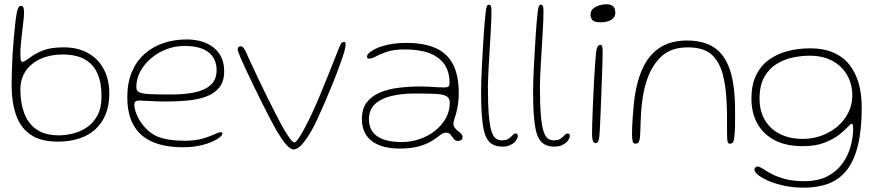

<svg xmlns="http://www.w3.org/2000/svg" viewBox="-20 -652 4053 886"><path d="M247.5 1.5Q167.5 1.5 120.8 -30.8Q74 -63 53.8 -122.2Q33.5 -181.5 33.5 -262Q33.5 -292 34.8 -328.5Q36 -365 38.2 -403.2Q40.5 -441.5 43.8 -478Q47 -514.5 50.5 -545Q54 -575.5 58 -596Q60.5 -609.5 65.2 -617.2Q70 -625 76.5 -625Q85 -625 88 -617.2Q91 -609.5 91 -596Q91 -583.5 89.2 -566Q87.5 -548.5 85 -528Q82.5 -507.5 80 -485.8Q77.5 -464 75.8 -443.2Q74 -422.5 74 -404Q74 -390.5 75.2 -378.5Q76.5 -366.5 83.5 -366.5Q89 -366.5 100.8 -374Q112.5 -381.5 127 -392.5Q147.5 -407.5 181.8 -420.5Q216 -433.5 273.5 -433.5Q339.5 -433.5 386.8 -406.8Q434 -380 459.2 -332Q484.5 -284 484.5 -220Q484.5 -167 468 -125.8Q451.5 -84.5 420.8 -56Q390 -27.5 346.2 -13Q302.5 1.5 247.5 1.5ZM252 -27.5Q282.5 -27.5 316.5 -35.8Q350.5 -44 380.5 -64Q410.5 -84 429.5 -119Q448.5 -154 448.5 -207.5Q448.5 -269.5 429.8 -312.5Q411 -355.5 371.5 -378Q332 -400.5 268.5 -400.5Q212.5 -400.5 168.5 -381Q124.5 -361.5 99.2 -325.2Q74 -289 74 -238.5Q74 -177.5 91.8 -129.8Q109.5 -82 148.5 -54.8Q187.5 -27.5 252 -27.5Z M823.5 27.5Q742 27.5 684.8 3.2Q627.5 -21 597.5 -72.2Q567.5 -123.5 567.5 -204.5Q567.5 -271.5 589 -321.2Q610.5 -371 648 -404Q685.5 -437 735.2 -453.5Q785 -470 841 -470Q879.5 -470 911.2 -460.5Q943 -451 966.2 -432.2Q989.5 -413.5 1002 -386.2Q1014.5 -359 1014.5 -323.5Q1014.5 -276 991.8 -248Q969 -220 930.2 -206Q891.5 -192 843 -187.8Q794.5 -183.5 743 -183.5Q724 -183.5 699.2 -184.5Q674.5 -185.5 653.5 -186.8Q632.5 -188 624.5 -188Q610 -188 605 -183.5Q600 -179 600 -167Q600 -150.5 609.8 -125.8Q619.5 -101 637.5 -77.5Q672.5 -32.5 718 -17.5Q763.5 -2.5 832 -2.5Q881 -2.5 915 -12.5Q949 -22.5 969.5 -32.2Q990 -42 999 -42Q1003 -42 1004.5 -40.2Q1006 -38.5 1006 -34.5Q1006 -28.5 993.5 -18.2Q981 -8 957.5 2.5Q934 13 900.2 20.2Q866.5 27.5 823.5 27.5ZM772.5 -216Q830.5 -216 877.2 -225.5Q924 -235 951.8 -259.5Q979.5 -284 979.5 -329Q979.5 -381.5 942.2 -410.8Q905 -440 831 -440Q788 -440 748 -424.8Q708 -409.5 676.8 -382.8Q645.5 -356 627.2 -321.8Q609 -287.5 609 -249Q609 -232.5 624 -225.8Q639 -219 674.8 -217.5Q710.5 -216 772.5 -216Z M1335.5 37.5Q1319.5 37.5 1299.5 13.8Q1279.5 -10 1256 -49.5Q1246.5 -66 1229.5 -98.5Q1212.5 -131 1192.2 -171.2Q1172 -211.5 1151.8 -253.2Q1131.5 -295 1115 -330.5Q1098.5 -366 1089 -388Q1083.5 -401.5 1080.2 -410.5Q1077 -419.5 1077 -425.5Q1077 -430.5 1079.2 -433.2Q1081.5 -436 1084.8 -437.2Q1088 -438.5 1091 -438.5Q1098.5 -438.5 1105.5 -429Q1112.5 -419.5 1121.5 -397.5Q1125.5 -388 1138.8 -359.2Q1152 -330.5 1171 -290.8Q1190 -251 1211.2 -207.8Q1232.5 -164.5 1253 -124.8Q1273.5 -85 1289.5 -57Q1305.5 -29.5 1318.5 -12.2Q1331.5 5 1338 5Q1345 5 1356.8 -11.8Q1368.5 -28.5 1382.5 -54.5Q1420.5 -125 1459.5 -219.5Q1498.5 -314 1539 -417.5Q1549 -442.5 1553.5 -450.5Q1558 -458.5 1567 -458.5Q1571.5 -458.5 1573.2 -455.5Q1575 -452.5 1575 -447Q1575 -441.5 1573.5 -433.8Q1572 -426 1569.5 -416Q1563 -392.5 1549.2 -354.8Q1535.5 -317 1517.8 -272.5Q1500 -228 1481 -184Q1462 -140 1444.8 -103Q1427.5 -66 1414.5 -44Q1394 -8.5 1373.5 14.5Q1353 37.5 1335.5 37.5Z M1823.5 33.5Q1785 33.5 1753.2 25.5Q1721.5 17.5 1698.2 0.8Q1675 -16 1662.5 -41.8Q1650 -67.5 1650 -103Q1650 -150.5 1672.8 -180Q1695.5 -209.5 1734.2 -225.5Q1773 -241.5 1821.5 -247.2Q1870 -253 1921.5 -253Q1940.5 -253 1960.8 -251.8Q1981 -250.5 1999 -249.5Q2017 -248.5 2030 -248.5Q2044.5 -248.5 2049.5 -253Q2054.5 -257.5 2054.5 -269.5Q2054.5 -298.5 2047.2 -321.2Q2040 -344 2026.5 -361Q2013 -378 1994.5 -390Q1966.5 -408.5 1928.5 -416.2Q1890.5 -424 1847.5 -424Q1798.5 -424 1766.8 -413.5Q1735 -403 1715.8 -392.2Q1696.5 -381.5 1685 -381.5Q1678.5 -381.5 1676 -383.5Q1673.5 -385.5 1673.5 -391Q1673.5 -399.5 1686 -410.2Q1698.5 -421 1722 -431Q1745.5 -441 1779.5 -447.5Q1813.5 -454 1856 -454Q1937.5 -454 1991 -429.8Q2044.5 -405.5 2070.8 -354.5Q2097 -303.5 2097 -222Q2097 -191.5 2093.2 -168.5Q2089.5 -145.5 2084.8 -129Q2080 -112.5 2076.2 -100.8Q2072.5 -89 2072.5 -80.5Q2072.5 -70 2078.8 -62Q2085 -54 2093.5 -47.5Q2102 -41 2108.2 -34.5Q2114.5 -28 2114.5 -20.5Q2114.5 -9 2106.8 -5.2Q2099 -1.5 2092.5 -1.5Q2081.5 -1.5 2074 -11.2Q2066.5 -21 2058.8 -30.5Q2051 -40 2038.5 -40Q2032 -40 2025.2 -37.2Q2018.5 -34.5 2007 -25.5Q1993.5 -14.5 1971.2 -0.8Q1949 13 1913.5 23.2Q1878 33.5 1823.5 33.5ZM1833.5 3.5Q1876.5 3.5 1916.5 -10.2Q1956.5 -24 1987.8 -48.8Q2019 -73.5 2037.2 -106.5Q2055.5 -139.5 2055.5 -177.5Q2055.5 -199 2040.5 -208Q2025.5 -217 1990 -218.8Q1954.5 -220.5 1892 -220.5Q1834.5 -220.5 1786.8 -209.2Q1739 -198 1710.8 -172Q1682.5 -146 1682.5 -101.5Q1682.5 -66.5 1699.8 -43.2Q1717 -20 1750.8 -8.2Q1784.5 3.5 1833.5 3.5Z M2297.5 24.5Q2259 24.5 2237.8 2.5Q2216.5 -19.5 2208.2 -75Q2200 -130.5 2200 -230.5Q2200 -249.5 2201 -281Q2202 -312.5 2204 -350.2Q2206 -388 2208.2 -425.8Q2210.5 -463.5 2212.5 -496Q2214.5 -528.5 2216.5 -549Q2219.5 -580.5 2221.5 -598.2Q2223.5 -616 2226.8 -623.2Q2230 -630.5 2235 -630.5Q2242.5 -630.5 2245.2 -623.8Q2248 -617 2248 -595.5Q2248 -579 2246.8 -552.2Q2245.5 -525.5 2243.8 -493.2Q2242 -461 2239.8 -426.8Q2237.5 -392.5 2235.8 -359.8Q2234 -327 2232.8 -299.5Q2231.5 -272 2231.5 -253.5Q2231.5 -170.5 2235.8 -120.8Q2240 -71 2248.2 -46Q2256.5 -21 2268.2 -12.8Q2280 -4.5 2294.5 -4.5Q2316 -4.5 2327.2 -12.2Q2338.5 -20 2345.2 -28Q2352 -36 2360 -36Q2364.5 -36 2367 -33Q2369.5 -30 2369.5 -25.5Q2369.5 -19.5 2365.5 -11Q2361.5 -2.5 2353 5.5Q2344.5 13.5 2330.8 19Q2317 24.5 2297.5 24.5Z M2537.5 24.5Q2499 24.5 2477.8 2.5Q2456.5 -19.5 2448.2 -75Q2440 -130.5 2440 -230.5Q2440 -249.5 2441 -281Q2442 -312.5 2444 -350.2Q2446 -388 2448.2 -425.8Q2450.5 -463.5 2452.5 -496Q2454.5 -528.5 2456.5 -549Q2459.5 -580.5 2461.5 -598.2Q2463.5 -616 2466.8 -623.2Q2470 -630.5 2475 -630.5Q2482.5 -630.5 2485.2 -623.8Q2488 -617 2488 -595.5Q2488 -579 2486.8 -552.2Q2485.5 -525.5 2483.8 -493.2Q2482 -461 2479.8 -426.8Q2477.5 -392.5 2475.8 -359.8Q2474 -327 2472.8 -299.5Q2471.5 -272 2471.5 -253.5Q2471.5 -170.5 2475.8 -120.8Q2480 -71 2488.2 -46Q2496.5 -21 2508.2 -12.8Q2520 -4.5 2534.5 -4.5Q2556 -4.5 2567.2 -12.2Q2578.5 -20 2585.2 -28Q2592 -36 2600 -36Q2604.5 -36 2607 -33Q2609.5 -30 2609.5 -25.5Q2609.5 -19.5 2605.5 -11Q2601.5 -2.5 2593 5.5Q2584.5 13.5 2570.8 19Q2557 24.5 2537.5 24.5Z M2727.5 8.5Q2723.5 8.5 2719.8 4.8Q2716 1 2714 -9.5Q2712 -20 2712 -39.5Q2712 -57.5 2713 -87.5Q2714 -117.5 2715.5 -154.2Q2717 -191 2718.8 -229.8Q2720.5 -268.5 2722.8 -304.2Q2725 -340 2727 -367.8Q2729 -395.5 2730.5 -410Q2733 -429.5 2738 -437.2Q2743 -445 2749.5 -445Q2756.5 -445 2758.8 -437.8Q2761 -430.5 2761 -412Q2761 -400 2760.2 -370.5Q2759.5 -341 2758 -301.8Q2756.5 -262.5 2755 -220.2Q2753.5 -178 2751.8 -139Q2750 -100 2748.8 -71.2Q2747.5 -42.5 2746.5 -31Q2744.5 -6 2740 1.2Q2735.5 8.5 2727.5 8.5ZM2753 -549Q2721 -549 2713 -560.2Q2705 -571.5 2705 -585Q2705 -601.5 2717 -612Q2729 -622.5 2746.2 -627.5Q2763.5 -632.5 2779 -632.5Q2791 -632.5 2800.2 -628.5Q2809.5 -624.5 2814.5 -615.8Q2819.5 -607 2819.5 -593Q2819.5 -578.5 2810.5 -568.8Q2801.5 -559 2786.2 -554Q2771 -549 2753 -549Z M2912 11Q2902.5 11 2899.5 0.2Q2896.5 -10.5 2896.5 -34.5Q2896.5 -49 2897.2 -68.2Q2898 -87.5 2899.8 -112.8Q2901.5 -138 2904.5 -169Q2914 -264.5 2942.8 -330.5Q2971.5 -396.5 3023 -430.8Q3074.5 -465 3150.5 -465Q3226 -465 3275 -433Q3324 -401 3348 -330.2Q3372 -259.5 3372 -142.5Q3372 -119.5 3372 -100.5Q3372 -81.5 3371.8 -66.5Q3371.5 -51.5 3370.5 -40Q3368.5 -10 3364.5 0.5Q3360.5 11 3348 11Q3342 11 3339.2 6Q3336.5 1 3335.8 -9.8Q3335 -20.5 3335 -37.5Q3335 -84 3334.8 -119Q3334.5 -154 3333 -181.8Q3331.5 -209.5 3328.8 -234.5Q3326 -259.5 3320.5 -286.5Q3307 -356.5 3269.5 -395Q3232 -433.5 3154 -433.5Q3077 -433.5 3032.2 -391.8Q2987.5 -350 2964.5 -281Q2955 -252.5 2949.5 -223.2Q2944 -194 2941 -164.2Q2938 -134.5 2936.8 -103.5Q2935.5 -72.5 2934.5 -40.5Q2934 -19 2931.5 -7.8Q2929 3.5 2924.5 7.2Q2920 11 2912 11Z M3689 214Q3640.5 214 3599 205Q3557.5 196 3526.8 182.8Q3496 169.5 3478.8 155.5Q3461.5 141.5 3461.5 131.5Q3461.5 127 3463.5 123.8Q3465.5 120.5 3468.8 118.5Q3472 116.5 3476 116.5Q3485 116.5 3500.2 126.8Q3515.5 137 3540 150.2Q3564.5 163.5 3602 173.8Q3639.5 184 3693 184Q3754.5 184 3797.2 162Q3840 140 3866.5 103.8Q3893 67.5 3905 24.5Q3917 -18.5 3917 -61Q3917 -67.5 3916.2 -71.8Q3915.5 -76 3914.2 -78.5Q3913 -81 3910.5 -81Q3905.5 -81 3891.2 -65.2Q3877 -49.5 3850.8 -29.2Q3824.5 -9 3783.8 6.8Q3743 22.5 3685 22.5Q3606.5 22.5 3553.8 -5.5Q3501 -33.5 3474.2 -83Q3447.5 -132.5 3447.5 -197.5Q3447.5 -259.5 3468.5 -303.5Q3489.5 -347.5 3527 -375.2Q3564.5 -403 3613.8 -416Q3663 -429 3719 -429Q3779.5 -429 3824.2 -410Q3869 -391 3898.2 -355Q3927.5 -319 3942 -269Q3956.5 -219 3956.5 -156.5Q3956.5 -52.5 3939 18.8Q3921.5 90 3887.5 133Q3853.5 176 3803.8 195Q3754 214 3689 214ZM3685 -11Q3729.5 -11 3770.5 -25.8Q3811.5 -40.5 3843.5 -67.5Q3875.5 -94.5 3894.2 -131.2Q3913 -168 3913 -211.5Q3913 -262.5 3890 -304Q3867 -345.5 3823 -370.2Q3779 -395 3715.5 -395Q3679.5 -395 3639.2 -386.8Q3599 -378.5 3564 -357Q3529 -335.5 3507 -296.8Q3485 -258 3485 -197Q3485 -139.5 3509.8 -97.8Q3534.5 -56 3579.5 -33.5Q3624.5 -11 3685 -11Z"/></svg>

Font: Gluten Thin Thin
Style: Regular
Weight: 250
Version: Version 1.300